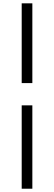

<svg xmlns="http://www.w3.org/2000/svg" viewBox="-20 -849 321 1145"><path d="M109.4 276.4V-220.7H172.9V276.4ZM172.9 -353.5H109.4V-829.1H172.9Z"/></svg>

Font: GenYoMin JP SemiBold
Style: Regular
Weight: 600
Version: Version 1.001;PS 1;hotconv 16.6.51;makeotf.lib2.5.65220 DEVE